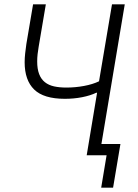

<svg xmlns="http://www.w3.org/2000/svg" viewBox="-20 -718 640 888"><path d="M473 0H381L429 -289H425Q398 -276 360 -268.5Q322 -261 280 -261Q182 -261 138 -304Q94 -347 94 -430Q94 -450 96.5 -472Q99 -494 102 -515L133 -698H192L159 -503Q156 -486 154 -468.5Q152 -451 152 -434Q152 -399 161 -375.5Q170 -352 187.5 -338Q205 -324 230 -318.5Q255 -313 287 -313Q328 -313 368.5 -320.5Q409 -328 438 -342L498 -698H557L449 -52H537L503 150H448Z"/></svg>

Font: IBM Plex Mono Light
Style: Italic
Weight: 300
Italic angle: -9°
Monospace: yes
Designer: Mike Abbink, Paul van der Laan, Pieter van Rosmalen
Foundry: Bold Monday
Version: Version 2.3